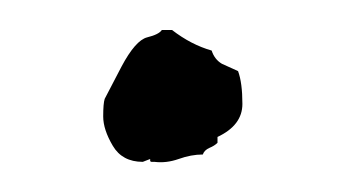

<svg xmlns="http://www.w3.org/2000/svg" viewBox="-20 -146 230 128"><path d="M80.1 -40 75.2 -38.1Q61.5 -38.1 55.2 -48.8Q48.8 -59.6 48.8 -68.4Q48.8 -77.1 49.8 -80.1Q51.8 -84 61 -101.6Q70.3 -119.1 78.1 -121.1Q85.9 -123 87.9 -126H94.7Q107.4 -116.2 121.1 -112.3Q123 -106.4 127.9 -103.5L138.7 -98.6Q141.6 -90.8 141.6 -76.7Q141.6 -62.5 125 -54.7V-50.8Q123 -48.8 119.6 -47.4Q116.2 -45.9 115.2 -43Q107.4 -43 99.1 -40Q90.8 -37.1 83 -38.1H81.1Q80.1 -38.1 80.1 -39.1Z"/></svg>

Font: Mountains of Christmas
Style: Regular
Weight: 400
Designer: Crystal Kluge
Foundry: Font Diner, Inc DBA Tart Workshop
Version: Version 1.002